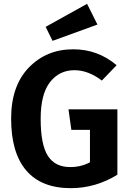

<svg xmlns="http://www.w3.org/2000/svg" viewBox="-20 -965 681 1001"><path d="M434 -945 488 -837 254 -752 218 -825ZM362 -708Q490 -708 588 -625L511 -545Q440 -599 368 -599Q289 -599 240.5 -536.5Q192 -474 192 -346Q192 -211 229.5 -152.5Q267 -94 346 -94Q403 -94 449 -119V-288H352L337 -395H592V-54Q478 16 349 16Q196 16 117 -76Q38 -168 38 -347Q38 -517 130 -612.5Q222 -708 362 -708Z"/></svg>

Font: Fira Sans SemiBold
Style: Regular
Weight: 600
Designer: bBox Type GmbH & Carrois Corporate GbR & Edenspiekermann AG
Foundry: bBox Type GmbH & Carrois Corporate GbR & Edenspiekermann AG
Version: Version 4.301;PS 004.301;hotconv 1.0.88;makeotf.lib2.5.64775